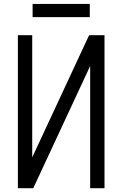

<svg xmlns="http://www.w3.org/2000/svg" viewBox="-20 -984 640 1004"><path d="M73.5 0V-800H148.5V0H73.5L446 -800H526.5V0H451.5V-800H526.5L154 0ZM150.5 -894.5V-963.5H449.5V-894.5Z"/></svg>

Font: Victor Mono Thin
Style: Regular
Weight: 100
Monospace: yes
Designer: Rune Bjørnerås
Version: Version 1.561;gftools[0.9.30]